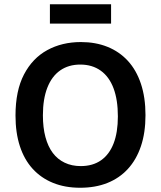

<svg xmlns="http://www.w3.org/2000/svg" viewBox="-20 -871 758 904"><path d="M357 13Q286 13 229.5 -10Q173 -33 133.5 -76.5Q94 -120 73.5 -183Q53 -246 53 -327Q53 -444 93 -520.5Q133 -597 202.5 -635Q272 -673 361 -673Q430 -673 486 -650.5Q542 -628 582 -584.5Q622 -541 643.5 -476.5Q665 -412 665 -329Q665 -246 643.5 -182.5Q622 -119 582 -75.5Q542 -32 485.5 -9.5Q429 13 357 13ZM360 -89Q417 -89 456 -116.5Q495 -144 515 -196Q535 -248 535 -323Q535 -401 514.5 -455.5Q494 -510 454 -538.5Q414 -567 358 -567Q303 -567 263.5 -539.5Q224 -512 203 -458.5Q182 -405 182 -328Q182 -270 194 -225.5Q206 -181 228.5 -151Q251 -121 284.5 -105Q318 -89 360 -89ZM215 -760V-851H503V-760Z"/></svg>

Font: Bricolage Grotesque 16pt SemiBold
Style: Regular
Weight: 600
Version: Version 1.001;gftools[0.9.33.dev8+g029e19f]